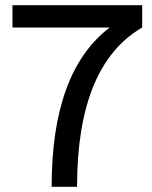

<svg xmlns="http://www.w3.org/2000/svg" viewBox="-20 -720 587 740"><path d="M403 -614H28V-700H528V-614Q277 -468 277 0H179Q179 -444 403 -614Z"/></svg>

Font: MedMera Sans Display
Style: Regular
Weight: 500
Designer: Kasper Nordkvist
Foundry: UNCUT.wtf
Version: Version 1.300